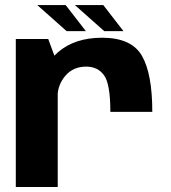

<svg xmlns="http://www.w3.org/2000/svg" viewBox="-20 -749 686 769"><path d="M422 -300.9H590Q590 -453.7 548.3 -525.8Q506.5 -597.9 388.9 -597.9Q280.2 -597.9 213.2 -540.6Q146.2 -483.3 146.2 -399.4L210.5 -361.3Q210.5 -408.5 241.7 -445.4Q272.8 -482.2 325.5 -482.2Q371.4 -482.2 396.7 -447.6Q422 -412.9 422 -300.9ZM43.3 0H211.2V-490L173.2 -592.7H43.3ZM397.5 -624.3H474.5L393.7 -728.7H279.9ZM246.8 -624.3H323.9L243 -728.7H129.3Z"/></svg>

Font: Anybody Thin
Style: Regular
Weight: 100
Designer: Tyler Finck
Foundry: Etcetera Type Company
Version: Version 1.114;gftools[0.9.25]